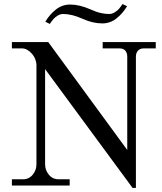

<svg xmlns="http://www.w3.org/2000/svg" viewBox="-20 -922 807 954"><path d="M205.1 -814Q226.6 -850.1 257.8 -874.8Q289.1 -899.4 328.1 -899.4Q374.5 -899.4 426.8 -876.5Q445.3 -868.7 456.1 -864.5Q466.8 -860.4 485.4 -856.4Q503.9 -852.5 522.9 -852.5Q537.1 -852.5 550.5 -861.1Q564 -869.6 571.3 -878.2Q578.6 -886.7 588.9 -901.9L611.3 -891.1Q589.8 -855 558.6 -830.3Q527.3 -805.7 488.3 -805.7Q440.4 -805.7 389.2 -829.1Q337.4 -852.5 293.5 -852.5Q279.3 -852.5 265.9 -844Q252.4 -835.4 245.1 -826.9Q237.8 -818.4 227.5 -803.2ZM39.1 0V-31.2H93.8Q124 -31.2 142.6 -54Q161.1 -76.7 161.1 -105.5V-602.1Q161.1 -611.3 155.5 -626.7Q149.9 -642.1 138.7 -654.8Q115.2 -681.6 88.9 -681.6H39.1V-712.9H219.7L612.3 -176.8V-639.6Q612.3 -659.2 602.5 -670.4Q592.8 -681.6 574.2 -681.6H490.2V-712.9H753.9V-681.6H694.3Q675.8 -681.6 665.5 -670.4Q655.3 -659.2 655.3 -639.6V11.7H638.7L204.1 -578.6V-105.5Q204.1 -76.7 222.7 -54Q241.2 -31.2 271.5 -31.2H326.2V0Z"/></svg>

Font: Theano Modern
Style: Regular
Weight: 400
Designer: Alexey Kryukov
Version: Version 2.00